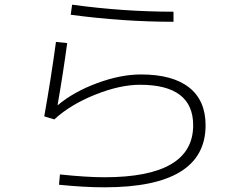

<svg xmlns="http://www.w3.org/2000/svg" viewBox="-20 -765 1040 820"><path d="M267 -581Q249 -448 226 -317L227 -316Q295 -373 395 -410Q495 -447 582 -447Q717 -447 787.5 -391.5Q858 -336 858 -230Q858 35 426 35Q340 35 232 24L236 -20Q350 -8 426 -8Q805 -8 805 -230Q805 -403 578 -403Q492 -403 386 -360.5Q280 -318 212 -255L169 -268Q198 -431 219 -586ZM288 -745Q507 -715 721 -715V-672Q506 -672 282 -702Z"/></svg>

Font: Mplus 1p Light
Style: Regular
Weight: 300
Version: Version 1.061